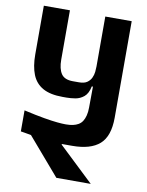

<svg xmlns="http://www.w3.org/2000/svg" viewBox="-106 -913 890 1160"><g transform="rotate(10 339.0 -333.5)"><path d="M322 172 126 -56Q104 -60 89.5 -62.5Q75 -65 62 -67V-196Q137 -179 187 -170.5Q237 -162 268.5 -159Q300 -156 317 -156H324Q347 -156 365.5 -160Q384 -164 398.5 -172.5Q413 -181 422.5 -195.5Q432 -210 437.5 -231.5Q443 -253 443 -281L444 -409H437Q428 -364 404 -344.5Q380 -325 351 -320.5Q322 -316 298 -316H274Q198 -316 152.5 -341.5Q107 -367 87 -417Q67 -467 67 -540V-839H227V-536Q227 -481 247 -450.5Q267 -420 319 -420H356Q388 -420 405.5 -432Q423 -444 431.5 -462Q440 -480 442 -499Q444 -518 444 -533V-839H606V-247Q606 -133 550.5 -84Q495 -35 382 -35H372Q356 -35 346 -35Q336 -35 319 -35V-31L533 172Z"/></g></svg>

Font: Matangi Black
Style: Regular
Weight: 900
Designer: Prashant Pant
Foundry: The Graphic Ant
Version: Version 3.002